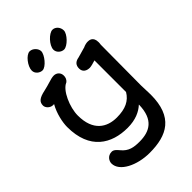

<svg xmlns="http://www.w3.org/2000/svg" viewBox="-306 -958 1324 1324"><g transform="rotate(-45 355.5 -296.5)"><path d="M101.6 108.4C101.6 187 217.8 243.7 340.3 243.7C510.3 243.7 629.4 182.6 629.4 -35.2C629.4 -70.8 626.5 -98.6 626.5 -127C628.4 -521.5 628.9 -522.5 628.9 -522.9C629.9 -528.8 630.9 -537.1 630.9 -544.9C630.9 -601.6 591.8 -601.6 577.6 -601.6C567.9 -601.6 547.4 -597.2 533.7 -589.8L534.2 -590.3L458.5 -568.8C422.4 -563 406.7 -543.5 406.7 -512.2C406.7 -475.1 436.5 -463.4 463.4 -463.4C475.1 -463.4 502.4 -470.7 521.5 -477.1V-180.2V-168.9C489.7 -114.7 437 -88.9 352.5 -88.9C256.8 -88.9 171.4 -140.1 171.4 -289.1C171.4 -369.1 221.2 -484.4 276.4 -506.3C294.4 -519.5 298.3 -537.1 298.3 -552.2C298.3 -582 275.9 -601.6 249 -601.6C232.4 -601.6 216.8 -596.7 195.3 -590.3C179.2 -585.4 156.2 -578.6 131.8 -573.2C69.3 -560.1 50.3 -541.5 50.3 -507.3C50.3 -486.3 72.8 -460.4 102.5 -460.4C106 -460.4 108.9 -460.4 111.8 -460.9C78.1 -402.8 63.5 -329.1 63.5 -285.2C63.5 -64.5 199.7 14.2 354.5 14.2C433.6 14.2 486.8 -11.7 522.5 -44.9C522.5 -43.5 522.9 -42 522.9 -41C519 98.6 445.8 139.6 345.2 139.6C291 139.6 246.6 133.3 208 85.4C196.3 71.8 180.7 52.2 160.6 52.2C118.2 52.2 101.6 87.4 101.6 108.4ZM220.2 -681.2C253.9 -681.2 307.1 -747.1 307.1 -781.2C307.1 -807.6 279.3 -837.4 249.5 -837.4C214.8 -837.4 166 -774.4 166 -732.9C166 -701.2 195.8 -681.2 220.2 -681.2ZM426.8 -677.7C461.4 -677.7 518.6 -738.3 518.6 -772V-772.5C518.6 -803.2 495.6 -831.5 465.8 -831.5C431.2 -831.5 373.5 -770.5 373.5 -729.5C373.5 -698.7 402.8 -677.7 426.8 -677.7Z"/></g></svg>

Font: Autour One
Style: Regular
Weight: 400
Designer: Eben Sorkin
Foundry: Eben Sorkin
Version: Version 1.002